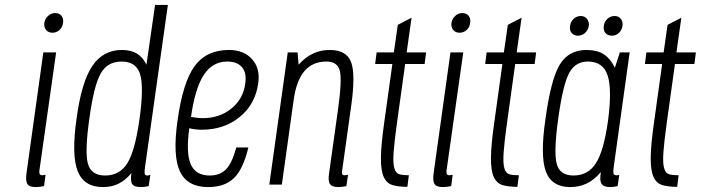

<svg xmlns="http://www.w3.org/2000/svg" viewBox="-20 -750 2847 780"><path d="M160 -657Q158 -639 167.5 -628Q177 -617 193 -617Q209 -617 221.5 -628Q234 -639 236 -657Q239 -674 230 -685.5Q221 -697 204 -697Q188 -697 175.5 -685.5Q163 -674 160 -657ZM156 -537 88 -49Q83 -16 91 -3Q99 10 125 10Q133 10 140.5 9Q148 8 159 6L165 -40Q155 -38 153 -38Q144 -38 141.5 -42.5Q139 -47 140 -57L208 -537Z M610 -730 575 -487Q560 -518 536 -532.5Q512 -547 475 -547Q399 -547 355 -482Q311 -417 291 -268Q270 -120 295.5 -55Q321 10 398 10Q434 10 462 -4Q490 -18 514 -47Q509 -15 517 -2.5Q525 10 552 10Q560 10 567.5 9Q575 8 584 6L591 -40Q587 -38 584 -37.5Q581 -37 578 -37Q568 -37 567.5 -46.5Q567 -56 569 -70L662 -730ZM547 -268Q529 -139 498 -88Q467 -37 407 -37Q350 -37 337 -85.5Q324 -134 343 -268Q361 -401 388.5 -450.5Q416 -500 474 -500Q533 -500 549 -449Q565 -398 547 -268Z M701 -259Q681 -117 711 -53.5Q741 10 826 10Q893 10 930.5 -26.5Q968 -63 989 -151H940Q923 -88 898.5 -62.5Q874 -37 832 -37Q775 -37 755 -82.5Q735 -128 749 -229Q761 -226 773.5 -224.5Q786 -223 800 -223Q890 -223 953.5 -274.5Q1017 -326 1029 -411Q1038 -471 1004.5 -509Q971 -547 910 -547Q819 -547 771 -482Q723 -417 701 -259ZM903 -500Q944 -500 963.5 -476.5Q983 -453 976 -409Q968 -348 920 -309Q872 -270 804 -270Q792 -270 780 -271.5Q768 -273 756 -275Q772 -390 807.5 -445Q843 -500 903 -500Z M1306 -500Q1351 -500 1360.5 -462.5Q1370 -425 1353 -304L1317 -47Q1312 -15 1320.5 -2.5Q1329 10 1355 10Q1362 10 1369.5 9Q1377 8 1387 6L1394 -40Q1384 -38 1382 -38Q1372 -38 1370 -42.5Q1368 -47 1370 -57L1407 -322Q1425 -450 1406 -498.5Q1387 -547 1320 -547Q1301 -547 1284.5 -543.5Q1268 -540 1252 -532.5Q1236 -525 1221.5 -514Q1207 -503 1193 -487L1189 -537H1149L1074 0H1125L1173 -344Q1184 -423 1217 -461.5Q1250 -500 1306 -500Z M1510 -537 1504 -490H1574L1541 -253Q1528 -162 1527.5 -109.5Q1527 -57 1539 -31Q1551 -5 1575 2Q1599 9 1635 9L1641 -38Q1617 -38 1602.5 -42Q1588 -46 1582 -66.5Q1576 -87 1579 -130.5Q1582 -174 1593 -253L1626 -490H1705L1711 -537H1632L1652 -678L1596 -649L1580 -537Z M1814 -657Q1812 -639 1821.5 -628Q1831 -617 1847 -617Q1863 -617 1875.5 -628Q1888 -639 1890 -657Q1893 -674 1884 -685.5Q1875 -697 1858 -697Q1842 -697 1829.5 -685.5Q1817 -674 1814 -657ZM1810 -537 1742 -49Q1737 -16 1745 -3Q1753 10 1779 10Q1787 10 1794.5 9Q1802 8 1813 6L1819 -40Q1809 -38 1807 -38Q1798 -38 1795.5 -42.5Q1793 -47 1794 -57L1862 -537Z M1957 -537 1951 -490H2021L1988 -253Q1975 -162 1974.5 -109.5Q1974 -57 1986 -31Q1998 -5 2022 2Q2046 9 2082 9L2088 -38Q2064 -38 2049.5 -42Q2035 -46 2029 -66.5Q2023 -87 2026 -130.5Q2029 -174 2040 -253L2073 -490H2152L2158 -537H2079L2099 -678L2043 -649L2027 -537Z M2498 -537 2478 -475Q2459 -513 2432 -530Q2405 -547 2363 -547Q2290 -547 2254 -487.5Q2218 -428 2196 -267Q2174 -117 2197.5 -53.5Q2221 10 2297 10Q2333 10 2363.5 -4.5Q2394 -19 2421 -51Q2415 -16 2424 -3Q2433 10 2459 10Q2467 10 2473.5 9Q2480 8 2489 6L2496 -40Q2491 -38 2488.5 -38Q2486 -38 2484 -38Q2473 -38 2472 -46.5Q2471 -55 2473 -70L2538 -537ZM2450 -259Q2433 -137 2401 -87Q2369 -37 2310 -37Q2254 -37 2241.5 -85Q2229 -133 2248 -270Q2267 -406 2292 -453Q2317 -500 2368 -500Q2430 -500 2448.5 -443.5Q2467 -387 2450 -259ZM2328 -605Q2344 -605 2356.5 -616Q2369 -627 2372 -645Q2374 -662 2364.5 -673.5Q2355 -685 2339 -685Q2323 -685 2310.5 -673.5Q2298 -662 2296 -645Q2293 -627 2302.5 -616Q2312 -605 2328 -605ZM2466 -605Q2482 -605 2494 -616Q2506 -627 2509 -645Q2511 -662 2502 -673.5Q2493 -685 2477 -685Q2460 -685 2447.5 -673.5Q2435 -662 2433 -645Q2430 -627 2439.5 -616Q2449 -605 2466 -605Z M2606 -537 2600 -490H2670L2637 -253Q2624 -162 2623.5 -109.5Q2623 -57 2635 -31Q2647 -5 2671 2Q2695 9 2731 9L2737 -38Q2713 -38 2698.5 -42Q2684 -46 2678 -66.5Q2672 -87 2675 -130.5Q2678 -174 2689 -253L2722 -490H2801L2807 -537H2728L2748 -678L2692 -649L2676 -537Z"/></svg>

Font: Secuela Light
Style: Italic
Weight: 300
Italic angle: -8°
Designer: Fernando Haro
Foundry: deFharo
Version: Version 1.708